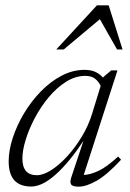

<svg xmlns="http://www.w3.org/2000/svg" viewBox="-20 -690 486 720"><path d="M248 -27 293 -162Q240.5 -82 189.5 -36.2Q138.5 9.5 97 9.5Q12.5 9.5 12.5 -85Q12.5 -126 27.8 -172.8Q43 -219.5 70 -264.8Q97 -310 133 -347Q169 -384 210.8 -406Q252.5 -428 297 -428Q321.5 -428 338 -420.2Q354.5 -412.5 366.5 -398.5L367 -400.5L397 -426H420.5L294 -34Q317.5 -34.5 349.2 -49.2Q381 -64 423 -103L434 -91Q381 -34 342.2 -12Q303.5 10 274.5 10Q252 10 246.5 1.2Q241 -7.5 248 -27ZM64 -95.5Q64 -33 118 -33Q142 -33 172 -52Q202 -71 232.2 -104Q262.5 -137 287.5 -178.8Q312.5 -220.5 326 -265.5L357.5 -368Q349.5 -385 336 -395.2Q322.5 -405.5 300 -405.5Q263 -405.5 228 -383.5Q193 -361.5 163.2 -326Q133.5 -290.5 111.2 -248.8Q89 -207 76.5 -166.5Q64 -126 64 -95.5ZM191 -504.5 343.5 -670H387.5L439.5 -504.5H419L354.5 -618L219 -504.5Z"/></svg>

Font: Newsreader Text Light
Style: Italic
Weight: 300
Italic angle: -17°
Designer: Hugues Gentile
Foundry: Production Type
Version: Version 1.001